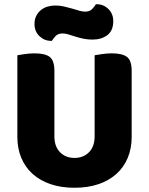

<svg xmlns="http://www.w3.org/2000/svg" viewBox="-20 -869 704 907"><path d="M62 -222V-608Q74 -610 97 -613.5Q120 -617 143 -617Q193 -617 215 -600Q237 -583 237 -534V-225Q237 -177 263.5 -150Q290 -123 332 -123Q374 -123 400.5 -150Q427 -177 427 -225V-608Q439 -610 462 -613.5Q485 -617 508 -617Q558 -617 580 -600Q602 -583 602 -534V-222Q602 -168 583.5 -123.5Q565 -79 530 -47.5Q495 -16 445 1Q395 18 332 18Q269 18 219 1Q169 -16 134 -47.5Q99 -79 80.5 -123.5Q62 -168 62 -222ZM382 -814Q404 -814 416 -827Q428 -840 433 -849H437Q469 -849 492 -826.5Q515 -804 515 -769Q515 -724 487 -703Q459 -682 417 -682Q393 -682 372.5 -686.5Q352 -691 335 -696.5Q318 -702 303 -706.5Q288 -711 276 -711Q254 -711 242.5 -698.5Q231 -686 225 -676H221Q190 -676 166.5 -698Q143 -720 143 -756Q143 -778 151.5 -794.5Q160 -811 174 -822Q188 -833 205.5 -838Q223 -843 241 -843Q262 -843 282 -838.5Q302 -834 320.5 -828.5Q339 -823 354.5 -818.5Q370 -814 382 -814Z"/></svg>

Font: Baloo 2 Latin ExtraBold
Style: Regular
Weight: 400
Designer: Sarang Kulkarni and Ek Type
Foundry: Ek Type
Version: Version 1.001